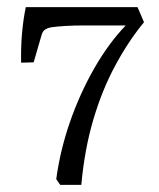

<svg xmlns="http://www.w3.org/2000/svg" viewBox="-20 -516 445 536"><path d="M217 -445Q185 -445 162 -443.5Q139 -442 124 -440Q113 -438 106 -433.5Q99 -429 96 -418L74 -342L39 -341Q38 -383 41.5 -423Q45 -463 52 -496H364L382 -454Q339 -402 302 -333.5Q265 -265 240.5 -182Q216 -99 207 0H148L137 -16Q148 -97 175.5 -176Q203 -255 243 -325Q283 -395 331 -445Z"/></svg>

Font: Yrsa Light
Style: Regular
Weight: 300
Designer: Anna Giedrys (Yrsa+Rasa design), David Brezina (Yrsa art-direction, Rasa art-direction, design)
Foundry: Rosetta Type Foundry
Version: Version 2.004